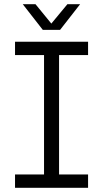

<svg xmlns="http://www.w3.org/2000/svg" viewBox="-20 -900 494 920"><path d="M52 0V-64H191V-636H52V-700H402V-636H263V-64H402V0ZM185 -757 89 -880H150L226 -787L303 -880H364L268 -757Z"/></svg>

Font: MuseoModerno Thin Light
Style: Regular
Weight: 300
Version: Version 1.003